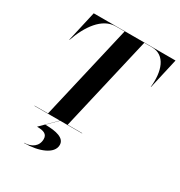

<svg xmlns="http://www.w3.org/2000/svg" viewBox="-227 -903 1226 1311"><g transform="rotate(30 386.0 -247.5)"><path d="M93 -2V0H293L179 114C234 114 261 127 261 165C261 222 215 253 158 253V255C274 255 376 215 376 145C376 90 307 74 221 74L295 0H468V-2H353.5L526.5 -748H587C694 -748 729.5 -637 715.5 -510H717.5L772 -750H127L72.5 -510H74.5C118.5 -636 195 -748 302 -748H371.5L198.5 -2Z"/></g></svg>

Font: Bodoni* 96pt
Style: Bold Italic
Weight: 700
Italic angle: -13°
Version: Version 2.3